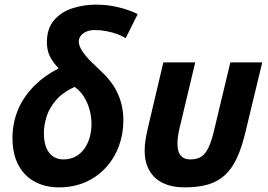

<svg xmlns="http://www.w3.org/2000/svg" viewBox="-20 -796 1160 831"><path d="M234 15Q179 15 133.5 -8Q88 -31 61 -79Q34 -127 34 -200Q34 -260 55.5 -315Q77 -370 121.5 -417.5Q166 -465 234 -500Q208 -527 195.5 -553Q183 -579 183 -613Q183 -672 213.5 -708Q244 -744 293 -760Q342 -776 396 -776Q446 -776 493 -764.5Q540 -753 576 -735L524 -631Q510 -640 488.5 -648Q467 -656 441.5 -661Q416 -666 390 -666Q369 -666 353.5 -659Q338 -652 329.5 -641Q321 -630 321 -616Q321 -597 337 -573.5Q353 -550 375.5 -528Q398 -506 416 -489Q442 -465 461 -439.5Q480 -414 491.5 -387Q503 -360 508.5 -332.5Q514 -305 514 -276Q514 -216 494.5 -163.5Q475 -111 438 -70.5Q401 -30 349.5 -7.5Q298 15 234 15ZM254 -106Q284 -106 307 -118.5Q330 -131 345.5 -153Q361 -175 368.5 -202.5Q376 -230 376 -260Q376 -290 368 -320Q360 -350 344 -376Q328 -402 303 -420Q251 -396 222 -362Q193 -328 181.5 -291Q170 -254 170 -220Q170 -180 181 -155Q192 -130 211 -118Q230 -106 254 -106Z M780 15Q724 15 685 -4Q646 -23 626 -59Q606 -95 606 -144Q606 -167 610 -191.5Q614 -216 620 -242L687 -526H825L758 -245Q754 -229 751 -210.5Q748 -192 748 -172Q748 -155 753 -139.5Q758 -124 770.5 -115Q783 -106 804 -106Q835 -106 853.5 -119.5Q872 -133 885 -163Q898 -193 909 -242L977 -526H1115L1043 -227Q1027 -159 1005.5 -112.5Q984 -66 953.5 -38Q923 -10 880.5 2.5Q838 15 780 15Z"/></svg>

Font: Ubuntu Sans Mono
Style: Bold Italic
Weight: 700
Italic angle: -13.5°
Monospace: yes
Designer: Dalton Maag Ltd
Foundry: Dalton Maag Ltd
Version: Version 1.006